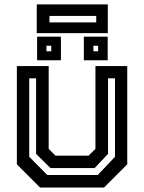

<svg xmlns="http://www.w3.org/2000/svg" viewBox="-20 -834 641 854"><path d="M158 0 55 -103V-540H196.5V-172L227 -141.5H374L404.5 -172V-540H546V-103L443 0ZM190.5 -55.5H414.5L491.5 -136.5V-485.5H460.5V-149.5L401 -86.5H204.5L140.5 -149.5V-485.5H110V-136.5ZM353 -566V-671H459V-566ZM145 -566V-671H251V-566ZM186.5 -606H208V-630.5H186.5ZM395.5 -606H416.5V-630.5H395.5ZM143.5 -686.5V-814.5H459.5V-686.5ZM200 -734.5H408V-763H200Z"/></svg>

Font: Tourney Thin SemiBold
Style: Regular
Weight: 600
Version: Version 1.015